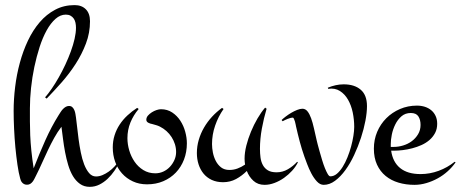

<svg xmlns="http://www.w3.org/2000/svg" viewBox="-20 -703 1797 749"><path d="M446.8 -71.8Q438.5 -54.2 426.5 -36.9Q414.6 -19.5 399.9 -5.6Q385.3 8.3 367.7 17.1Q350.1 25.9 330.1 25.9Q308.1 25.9 292 14.4Q275.9 2.9 264.6 -15.9Q253.4 -34.7 246.1 -59.1Q238.8 -83.5 233.9 -109.4Q229 -135.3 225.8 -161.1Q222.7 -187 219.7 -208.5Q204.1 -188 191.4 -165Q178.7 -142.1 167 -117.4Q155.3 -92.8 144 -67.4Q132.8 -42 120.1 -17.1Q117.2 -11.7 114.3 -5.6Q111.3 0.5 107.4 5.6Q103.5 10.7 98.1 14.2Q92.8 17.6 85.4 17.6Q78.6 17.6 74 15.1Q69.3 12.7 66.2 9Q63 5.4 61.3 1Q59.6 -3.4 58.6 -7.3Q52.7 -28.3 48.1 -60.1Q43.5 -91.8 40 -127.9Q36.6 -164.1 34.9 -201.4Q33.2 -238.8 33.2 -270.5Q33.2 -315.9 39.1 -364Q44.9 -412.1 57.4 -458Q69.8 -503.9 89.1 -544.7Q108.4 -585.4 134.8 -616.2Q161.1 -647 195.1 -665Q229 -683.1 271 -683.1Q298.8 -683.1 314.9 -666.7Q331.1 -650.4 331.1 -620.1Q331.1 -574.7 315.2 -533Q299.3 -491.2 274.7 -453.1Q250 -415 220 -381.1Q189.9 -347.2 162.1 -318.4L155.8 -323.2Q168 -336.9 181.9 -357.2Q195.8 -377.4 209.2 -401.1Q222.7 -424.8 234.9 -450.9Q247.1 -477.1 256.3 -502.4Q265.6 -527.8 271 -551.5Q276.4 -575.2 276.4 -594.7Q276.4 -605 274.4 -614.3Q272.5 -623.5 267.6 -630.6Q262.7 -637.7 255.1 -641.8Q247.6 -646 236.8 -646Q215.3 -646 196.5 -629.4Q177.7 -612.8 162.1 -584.7Q146.5 -556.6 134.5 -519.5Q122.6 -482.4 114 -441.9Q105.5 -401.4 101.1 -359.9Q96.7 -318.4 96.7 -280.8Q96.7 -255.4 96.7 -229.5Q96.7 -203.6 97.9 -175.3Q99.1 -147 102.3 -115.2Q105.5 -83.5 111.3 -46.4Q132.8 -102.1 156.7 -155.5Q180.7 -209 208.5 -253.4Q212.4 -259.8 216.6 -266.1Q220.7 -272.5 225.6 -277.6Q230.5 -282.7 236.3 -286.1Q242.2 -289.6 249 -289.6Q257.3 -289.6 262.2 -284.9Q267.1 -280.3 270 -273.4Q272.9 -266.6 274.2 -258.8Q275.4 -251 276.4 -244.6Q278.3 -230.5 280.8 -208Q283.2 -185.5 286.6 -159.9Q290 -134.3 295.2 -108.4Q300.3 -82.5 308.3 -61.8Q316.4 -41 327.6 -27.8Q338.9 -14.6 354.5 -14.6Q367.2 -14.6 379.9 -20Q392.6 -25.4 404.3 -33.7Q416 -42 426 -52.7Q436 -63.5 442.9 -73.7Z M709 -144Q709 -109.9 697.8 -80.6Q686.5 -51.3 666 -29.8Q645.5 -8.3 616.9 3.9Q588.4 16.1 553.7 16.1Q522.9 16.1 498.3 4.6Q473.6 -6.8 456.1 -26.4Q438.5 -45.9 429.2 -72Q419.9 -98.1 419.9 -127.9Q419.9 -152.8 427 -175.3Q434.1 -197.8 446.8 -217Q459.5 -236.3 477.1 -252.7Q494.6 -269 515.1 -282.2L521 -277.8Q500.5 -253.9 488.8 -225.1Q477.1 -196.3 477.1 -164.1Q477.1 -140.6 484.1 -116.5Q491.2 -92.3 504.9 -72.3Q518.6 -52.2 539.1 -39.6Q559.6 -26.9 585.9 -26.9Q602.5 -26.9 617.2 -33.7Q631.8 -40.5 642.8 -52.2Q653.8 -64 660.4 -78.9Q667 -93.8 667 -109.9Q667 -125.5 662.4 -140.4Q657.7 -155.3 649.4 -168.2Q641.1 -181.2 629.4 -191.7Q617.7 -202.1 604 -209Q596.2 -212.9 589.1 -214.8Q582 -216.8 573.7 -219.2Q570.3 -219.7 566.4 -220.9Q562.5 -222.2 559.1 -223.9Q555.7 -225.6 553.2 -228.5Q550.8 -231.4 550.8 -235.8Q550.8 -244.6 557.1 -252Q563.5 -259.3 572.3 -264.9Q581.1 -270.5 590.8 -273.7Q600.6 -276.9 607.9 -276.9Q632.8 -276.9 651.9 -264.2Q670.9 -251.5 683.6 -231.9Q696.3 -212.4 702.6 -189Q709 -165.5 709 -144Z M1142.1 -69.8Q1133.8 -52.7 1119.6 -37.1Q1105.5 -21.5 1087.9 -9Q1070.3 3.4 1050.8 10.7Q1031.2 18.1 1012.2 18.1Q985.8 18.1 968.5 2.2Q951.2 -13.7 942.9 -36.1Q923.8 -17.1 900.9 -4.6Q877.9 7.8 850.1 7.8Q825.2 7.8 805.9 -1.2Q786.6 -10.3 773.9 -25.9Q761.2 -41.5 754.6 -62Q748 -82.5 748 -106Q748 -132.3 755.4 -157.5Q762.7 -182.6 775.9 -205.3Q789.1 -228 807.1 -247.6Q825.2 -267.1 846.2 -282.2L852.1 -277.8Q831.5 -248.5 819.3 -213.1Q807.1 -177.7 807.1 -141.1Q807.1 -125.5 810.5 -107.9Q814 -90.3 821.8 -75.2Q829.6 -60.1 842.5 -50Q855.5 -40 875 -40Q891.6 -40 906.7 -45.7Q921.9 -51.3 936 -61Q935.1 -66.9 934.6 -72.5Q934.1 -78.1 934.1 -84Q934.1 -107.4 940.9 -134.8Q947.8 -162.1 959 -189.2Q970.2 -216.3 984.6 -241Q999 -265.6 1014.2 -283.2L1020 -278.8Q1008.8 -241.2 1001.5 -201.2Q994.1 -161.1 994.1 -122.1Q994.1 -104.5 996.3 -88.1Q998.5 -71.8 1005.6 -58.8Q1012.7 -45.9 1025.4 -38.3Q1038.1 -30.8 1059.1 -30.8Q1082.5 -30.8 1103 -42.7Q1123.5 -54.7 1139.2 -71.8Z M1411.6 -289.1Q1411.6 -264.2 1405.5 -231.9Q1399.4 -199.7 1388.2 -165.5Q1377 -131.3 1361.6 -98.4Q1346.2 -65.4 1327.4 -39.6Q1308.6 -13.7 1287.1 2.2Q1265.6 18.1 1242.7 18.1Q1228.5 18.1 1216.3 4.9Q1204.1 -8.3 1194.6 -26.4Q1185.1 -44.4 1178.2 -63Q1171.4 -81.5 1167.5 -91.8Q1157.2 -121.1 1149.4 -150.4Q1141.6 -179.7 1134.8 -210Q1134.3 -211.9 1133.3 -217.5Q1132.3 -223.1 1130.6 -229Q1128.9 -234.9 1126.7 -239.5Q1124.5 -244.1 1122.6 -244.1Q1118.2 -244.1 1112.5 -242.7Q1106.9 -241.2 1101.6 -239Q1096.2 -236.8 1091.1 -234.4Q1085.9 -231.9 1082.5 -230L1078.6 -234.9Q1084.5 -240.7 1094.7 -248.5Q1105 -256.3 1116.2 -262.9Q1127.4 -269.5 1139.2 -274.2Q1150.9 -278.8 1159.7 -278.8Q1171.4 -278.8 1179.4 -268.8Q1187.5 -258.8 1193.6 -241.9Q1199.7 -225.1 1204.8 -202.1Q1210 -179.2 1215.8 -153.8Q1216.8 -149.9 1219.7 -138.2Q1222.7 -126.5 1227.1 -111.1Q1231.4 -95.7 1236.6 -78.6Q1241.7 -61.5 1247.3 -47.6Q1252.9 -33.7 1258.3 -24.4Q1263.7 -15.1 1268.6 -15.1Q1282.2 -15.1 1294.2 -25.1Q1306.2 -35.2 1316.7 -51.8Q1327.1 -68.4 1335.4 -89.1Q1343.8 -109.9 1349.6 -131.3Q1355.5 -152.8 1358.6 -172.9Q1361.8 -192.9 1361.8 -208Q1361.8 -236.3 1356 -264.4Q1350.1 -292.5 1337.6 -314.2Q1325.2 -335.9 1305.9 -348.1Q1286.6 -360.4 1260.3 -356.4L1258.8 -360.8Q1273.9 -367.2 1289.6 -370.6Q1305.2 -374 1320.8 -374Q1362.8 -374 1387.2 -353Q1411.6 -332 1411.6 -289.1Z M1757.3 -69.8Q1744.6 -51.3 1726.8 -35.2Q1709 -19 1687.7 -7.3Q1666.5 4.4 1643.3 11.2Q1620.1 18.1 1596.7 18.1Q1563.5 18.1 1534.7 9.5Q1505.9 1 1484.4 -16.6Q1462.9 -34.2 1450.7 -60.8Q1438.5 -87.4 1438.5 -123Q1438.5 -158.2 1451.4 -188.7Q1464.4 -219.2 1487.1 -241.9Q1509.8 -264.6 1540.5 -277.8Q1571.3 -291 1606.4 -291Q1623 -291 1637.5 -286.4Q1651.9 -281.7 1662.6 -272.7Q1673.3 -263.7 1679.4 -250.5Q1685.5 -237.3 1685.5 -220.2Q1685.5 -199.7 1677.2 -184.1Q1668.9 -168.5 1655.3 -156.7Q1641.6 -145 1624.3 -137.2Q1606.9 -129.4 1588.1 -124.5Q1569.3 -119.6 1551 -117.4Q1532.7 -115.2 1517.6 -115.2H1505.9Q1512.2 -70.8 1541 -47.4Q1569.8 -23.9 1620.6 -23.9Q1656.7 -23.9 1691.2 -36.6Q1725.6 -49.3 1753.4 -71.8ZM1504.4 -129.9H1516.6Q1534.2 -129.9 1552.7 -135.5Q1571.3 -141.1 1586.2 -152.1Q1601.1 -163.1 1610.8 -179.2Q1620.6 -195.3 1620.6 -215.8Q1620.6 -235.8 1612.1 -249Q1603.5 -262.2 1582.5 -262.2Q1561 -262.2 1546.1 -249.3Q1531.2 -236.3 1522 -217.5Q1512.7 -198.7 1508.5 -178Q1504.4 -157.2 1504.4 -141.1Z"/></svg>

Font: Montez
Style: Regular
Weight: 400
Designer: Astigmatic (AOETI)
Foundry: Astigmatic (AOETI)
Version: Version 1.001